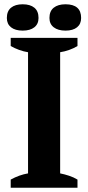

<svg xmlns="http://www.w3.org/2000/svg" viewBox="-20 -877 412 897"><path d="M12 -793Q12 -825 31.5 -841Q51 -857 86 -857Q121 -857 140.5 -841Q160 -825 160 -793Q160 -765 140.5 -749.5Q121 -734 86 -734Q51 -734 31.5 -749.5Q12 -765 12 -793ZM211 -793Q211 -825 231 -841Q251 -857 286 -857Q359 -857 359 -793Q359 -765 340 -749.5Q321 -734 286 -734Q251 -734 231 -749.5Q211 -765 211 -793ZM342 0H30V-38Q70 -60 111 -67V-633Q91 -636 69 -644Q47 -652 30 -662V-700H342V-662Q324 -651 302.5 -643.5Q281 -636 261 -633V-67Q281 -63 302.5 -56Q324 -49 342 -38Z"/></svg>

Font: PT Serif
Style: Bold
Weight: 700
Designer: A.Korolkova, O.Umpeleva, V.Yefimov
Foundry: ParaType Ltd
Version: Version 1.000W OFL; ttfautohint (v1.6)